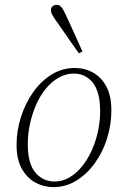

<svg xmlns="http://www.w3.org/2000/svg" viewBox="-20 -755 510 788"><path d="M199 13Q160 13 125.5 -5.5Q91 -24 69.5 -62.5Q48 -101 48 -160Q48 -219 66 -275Q84 -331 116 -376.5Q148 -422 191.5 -449Q235 -476 287 -476Q328 -476 362 -457Q396 -438 416.5 -400Q437 -362 437 -302Q437 -242 419 -185.5Q401 -129 368.5 -84.5Q336 -40 293 -13.5Q250 13 199 13ZM204 -10Q236 -10 264.5 -26.5Q293 -43 316.5 -72Q340 -101 356.5 -137.5Q373 -174 382 -215.5Q391 -257 391 -298Q391 -378 361 -415.5Q331 -453 283 -453Q250 -453 221 -436.5Q192 -420 168.5 -391.5Q145 -363 128.5 -325.5Q112 -288 103 -246.5Q94 -205 94 -163Q94 -84 125 -47Q156 -10 204 -10ZM318 -544 304 -536Q288 -558 271.5 -581.5Q255 -605 239.5 -628Q224 -651 210 -670Q199 -686 194 -695Q189 -704 189 -712Q189 -723 195.5 -729Q202 -735 212 -735Q224 -735 231.5 -726.5Q239 -718 249 -696Q260 -673 271.5 -647.5Q283 -622 295 -595.5Q307 -569 318 -544Z"/></svg>

Font: Source Serif 4 36pt Light
Style: Italic
Weight: 300
Italic angle: -12°
Designer: Frank Grießhammer
Foundry: Adobe Systems Incorporated
Version: Version 4.004;hotconv 1.0.116;makeotfexe 2.5.65601